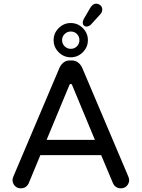

<svg xmlns="http://www.w3.org/2000/svg" viewBox="-20 -1045 769 1042"><path d="M450 -901Q441 -901 435 -907Q429 -913 429 -922Q429 -929 434 -941L469 -1001Q483 -1025 501 -1025Q515 -1025 525 -1016Q535 -1007 535 -993Q535 -978 522 -965L473 -911Q461 -901 450 -901ZM364 -734Q326 -734 298.5 -761.5Q271 -789 271 -827Q271 -865 298.5 -892.5Q326 -920 364 -920Q402 -920 429.5 -892.5Q457 -865 457 -827Q457 -789 429.5 -761.5Q402 -734 364 -734ZM364 -780Q384 -780 397.5 -793.5Q411 -807 411 -827Q411 -847 397.5 -860.5Q384 -874 364 -874Q345 -874 331 -860.5Q317 -847 317 -827Q317 -807 331 -793.5Q345 -780 364 -780ZM93 -23Q73 -23 60.5 -36.5Q48 -50 48 -68Q48 -75 53 -88L302 -675Q310 -694 324.5 -705.5Q339 -717 359 -717H369Q389 -717 404 -705.5Q419 -694 427 -675L676 -88Q681 -75 681 -68Q681 -50 668.5 -36.5Q656 -23 636 -23Q606 -23 593 -51L529 -203H199L136 -51Q123 -23 93 -23ZM233 -286H495L372 -582Q369 -590 363.5 -589.5Q358 -589 356 -582Z"/></svg>

Font: Huninn
Style: Regular
Weight: 400
Designer: justfont
Foundry: justfont
Version: Version 1.003